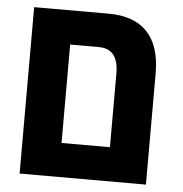

<svg xmlns="http://www.w3.org/2000/svg" viewBox="-47 -647 659 692"><g transform="rotate(5 282.5 -301.0)"><path d="M49 0H506V-403C506 -536 440 -602 319 -602H49ZM190 -123V-479H294C340 -479 365 -451 365 -390V-123Z"/></g></svg>

Font: Noto Sans Hebrew Condensed
Style: Bold
Weight: 700
Width: 3
Designer: Monotype Design Team
Foundry: Monotype Imaging Inc.
Version: Version 2.004